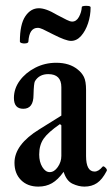

<svg xmlns="http://www.w3.org/2000/svg" viewBox="-20 -646 396 676"><path d="M115 11Q77 11 54 -12Q31 -35 31 -73Q31 -137 119 -191L196 -239V-339Q196 -385 150 -385Q118 -385 103 -360Q99 -353 98 -312Q98 -263 62 -263Q29 -263 29 -301Q29 -334 49.5 -362Q70 -390 104 -407.5Q138 -425 178 -425Q225 -425 254 -401Q268 -390 275.5 -375Q283 -360 283 -329V-97Q283 -42 313 -42Q327 -42 341 -59Q344 -63 351.5 -55.5Q359 -48 355 -43Q340 -14 321.5 -1.5Q303 11 277 11Q257 11 235.5 1Q214 -9 204 -41Q184 -13 163 -1Q142 11 115 11ZM155 -40Q171 -40 183.5 -58Q196 -76 196 -97V-205L191 -209Q149 -180 133.5 -157.5Q118 -135 118 -102Q118 -76 129 -58Q140 -40 155 -40ZM230 -502Q212 -502 167 -525Q142 -538 131 -543Q120 -548 113 -548Q83 -548 80 -500Q80 -495 72 -493.5Q64 -492 57 -494Q50 -496 50 -500Q50 -560 69 -588.5Q88 -617 117 -617Q129 -617 144.5 -611.5Q160 -606 182 -593Q203 -582 215 -576Q227 -570 234 -570Q249 -570 258 -586.5Q267 -603 268 -621Q268 -624 275.5 -625Q283 -626 291 -625Q299 -624 299 -620Q299 -591 290 -564Q281 -537 265.5 -519.5Q250 -502 230 -502Z"/></svg>

Font: Junicode Two Beta Condensed Medium
Style: Regular
Weight: 500
Width: 3
Designer: Peter S. Baker
Foundry: Briery Creek Software
Version: Version 1.053; ttfautohint (v1.8.4)